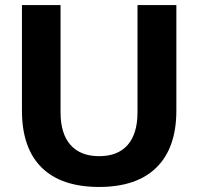

<svg xmlns="http://www.w3.org/2000/svg" viewBox="-20 -732 786 761"><path d="M67 -294V-712H220V-287Q220 -202 259.5 -157.5Q299 -113 373 -113Q447 -113 486 -157.5Q525 -202 525 -287V-712H679V-294Q679 -146 600.5 -68.5Q522 9 373 9Q223 9 145 -68Q67 -145 67 -294Z"/></svg>

Font: Muli ExtraBold
Style: Regular
Weight: 800
Designer: Vernon Adams
Foundry: Vernon Adams
Version: Version 2.000